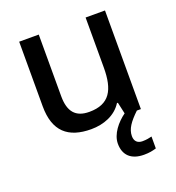

<svg xmlns="http://www.w3.org/2000/svg" viewBox="-137 -649 905 986"><g transform="rotate(-20 315.0 -156.5)"><path d="M456 115C456 76 480 43 525 0H547V-539H441V-266C441 -144 405 -77 294 -77C219 -77 185 -118 185 -202V-539H78V-186C78 -49 147 10 273 10C341 10 407 -15 442 -71H447L461 -8C418 23 375 74 375 127C375 188 411 226 483 226C511 226 530 222 550 216V151C538 154 521 158 499 158C473 158 456 144 456 115Z"/></g></svg>

Font: Noto Sans Devanagari UI Medium
Style: Regular
Weight: 500
Designer: Jelle Bosma - Monotype Design Team
Foundry: Monotype Imaging Inc.
Version: Version 2.004